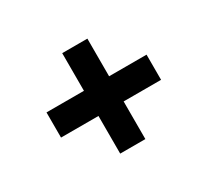

<svg xmlns="http://www.w3.org/2000/svg" viewBox="-107 -706 892 826"><g transform="rotate(-30 339.5 -292.5)"><path d="M277 -43H402V-230H588V-355H402V-542H277V-355H91V-230H277Z"/></g></svg>

Font: Wafeq
Style: Bold
Weight: 700
Designer: Rasmus Andersson & Azza Alameddine
Foundry: Google & TypeTogether
Version: Version 3.000;FEAKit 1.0